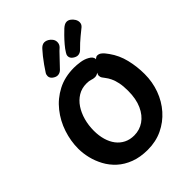

<svg xmlns="http://www.w3.org/2000/svg" viewBox="-294 -1222 1397 1397"><g transform="rotate(-45 405.0 -523.0)"><path d="M561.6 -757.1Q576.6 -749.2 585.2 -738.7Q593.9 -728.2 593.9 -715.2Q593.9 -707.2 584.6 -692.4Q575.2 -677.6 560.7 -662Q546.2 -646.4 529.2 -635.9Q512.2 -625.4 496.7 -625.3Q479 -625.7 463.3 -631.6Q447.7 -637.4 420.1 -637.4Q371.4 -637.4 333.2 -614.2Q294.9 -590.9 268.7 -551.4Q242.6 -511.9 228.7 -461.5Q214.9 -411.1 214.9 -356.1Q214.9 -305.1 227.3 -262.4Q239.7 -219.8 263.4 -188.7Q287.2 -157.7 321.5 -140.6Q355.8 -123.6 398.8 -123.6Q454.6 -123.6 499.4 -154.2Q544.2 -184.9 570.7 -243.4Q597.2 -302 597.2 -385.6Q597.2 -434.2 590 -468.6Q582.8 -502.9 571.2 -527.1Q559.7 -551.2 546.2 -568.1Q539.3 -577.4 531.4 -588.3Q523.4 -599.1 523.4 -614Q523.4 -624.6 534.4 -643.2Q545.4 -661.8 561.8 -680.9Q578.1 -700.1 593.6 -713.1Q609.1 -726 617.9 -726Q635.4 -726 648.3 -717Q661.1 -708 671.6 -695Q682 -682 689.8 -671Q732.9 -611.2 750.7 -537.4Q768.6 -463.6 768.6 -386.6Q768.6 -304.6 741.7 -231.2Q714.8 -157.8 664.9 -101.3Q615.1 -44.8 546.8 -12.4Q478.6 20 395.2 20Q318.1 20 259.3 -2.5Q200.4 -25 159.1 -62.7Q117.8 -100.4 92.2 -148.1Q66.6 -195.7 54.4 -246.2Q42.3 -296.8 42.3 -343.4Q42.3 -422.7 68.2 -500.7Q94 -578.8 144.8 -642.7Q195.6 -706.7 268.9 -744.8Q342.2 -783 437.2 -783Q464.2 -783 499.3 -777.9Q534.3 -772.8 561.6 -757.1ZM314.1 -826.3Q296.4 -826.3 277.3 -840.5Q258.1 -854.7 258.1 -875.4Q258.1 -890.8 266.3 -902.8Q281 -925.9 299.4 -951.9Q317.8 -978 337.1 -1002.2Q356.3 -1026.4 371.6 -1042.8Q380.4 -1052.9 391.7 -1059.6Q402.9 -1066.2 416.1 -1066.2Q430.4 -1066.2 446.2 -1057.5Q461.9 -1048.8 472.9 -1033.7Q484 -1018.6 484 -1000Q484 -989.2 480 -979.1Q476 -969 467.6 -960.8Q452.8 -948.8 421.8 -915.2Q390.8 -881.7 353.4 -843.3Q346.1 -836 336.2 -831.2Q326.3 -826.3 314.1 -826.3ZM521.2 -825.3Q503.6 -825.3 483.9 -839.5Q464.2 -853.7 464.2 -874.4Q464.2 -888.2 473.4 -901.3Q487.6 -925 509.7 -950.8Q531.8 -976.7 554.1 -999.4Q576.3 -1022.2 590.3 -1034.8Q601.7 -1045.1 613.2 -1051.3Q624.7 -1057.4 636.3 -1057.4Q652.2 -1057.4 666.9 -1046.7Q681.7 -1035.9 691.3 -1019.9Q701 -1003.9 701 -987.4Q701 -966.4 684.4 -952Q669.4 -939.9 633.4 -910.4Q597.3 -880.9 559.8 -842.6Q552.4 -835.2 542.6 -830.3Q532.7 -825.3 521.2 -825.3Z"/></g></svg>

Font: Playpen Sans Arabic
Style: Regular
Weight: 400
Designer: Azza Alameddine, Laura Meseguer, Veronika Burian, José Scaglione
Foundry: TypeTogether
Version: Version 2.000